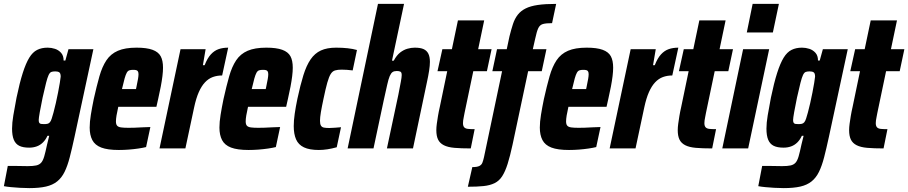

<svg xmlns="http://www.w3.org/2000/svg" viewBox="-53 -763 4669 987"><path d="M98 204Q74 204 49.5 202.5Q25 201 3.5 199Q-18 197 -33 194L-13 90Q8 90 25 90Q42 90 58 90.5Q74 91 89 91Q117 91 133 87.5Q149 84 158.5 73.5Q168 63 174.5 40.5Q181 18 189 -20Q192 -34 195.5 -46.5Q199 -59 200 -65H191Q182 -45 168 -31Q154 -17 136 -10.5Q118 -4 97 -4Q65 -4 46 -13.5Q27 -23 18 -44.5Q9 -66 9 -102Q9 -131 15.5 -170Q22 -209 32 -261Q48 -338 64 -388Q80 -438 97.5 -466.5Q115 -495 138 -506.5Q161 -518 192 -518Q211 -518 229.5 -512Q248 -506 261 -491.5Q274 -477 274 -452H283L299 -510H427L330 -59Q317 1 305.5 45.5Q294 90 279 120.5Q264 151 241 169.5Q218 188 183.5 196Q149 204 98 204ZM173 -125Q183 -125 190.5 -126.5Q198 -128 203.5 -134.5Q209 -141 213 -154Q216 -163 222 -184.5Q228 -206 234 -233Q240 -260 245.5 -287.5Q251 -315 254.5 -337Q258 -359 259 -369Q259 -386 252 -391Q245 -396 231 -396Q218 -396 210.5 -393Q203 -390 197 -377.5Q191 -365 184 -337.5Q177 -310 166 -261Q157 -218 151.5 -186.5Q146 -155 146 -146Q146 -136 149 -131.5Q152 -127 158 -126Q164 -125 173 -125Z M558 8Q500 8 467.5 -4.5Q435 -17 421.5 -43Q408 -69 408 -107Q408 -136 414 -173Q420 -210 429 -254Q444 -321 458 -370.5Q472 -420 494 -453Q516 -486 553 -502Q590 -518 649 -518Q701 -518 731 -507Q761 -496 773 -474Q785 -452 785 -415Q785 -396 782 -371.5Q779 -347 773.5 -318Q768 -289 760 -254L751 -214H555Q549 -188 546 -169.5Q543 -151 543 -139Q543 -124 549 -117Q555 -110 569.5 -108Q584 -106 607 -106Q619 -106 638 -106.5Q657 -107 679.5 -108.5Q702 -110 720 -110L698 -7Q682 -3 658.5 0.5Q635 4 609 6Q583 8 558 8ZM574 -305H646L649 -319Q654 -343 656.5 -357.5Q659 -372 659 -381Q659 -391 656 -396Q653 -401 647 -402.5Q641 -404 631 -404Q620 -404 612 -401.5Q604 -399 598.5 -389Q593 -379 587.5 -359.5Q582 -340 574 -305Z M767 0 875 -510H1004L990 -428H999Q1013 -464 1031 -483.5Q1049 -503 1071 -510.5Q1093 -518 1120 -518L1089 -375Q1063 -375 1041 -367Q1019 -359 1001 -340Q983 -321 969 -289.5Q955 -258 945 -211L900 0Z M1225 8Q1167 8 1134.5 -4.5Q1102 -17 1088.5 -43Q1075 -69 1075 -107Q1075 -136 1081 -173Q1087 -210 1096 -254Q1111 -321 1125 -370.5Q1139 -420 1161 -453Q1183 -486 1220 -502Q1257 -518 1316 -518Q1368 -518 1398 -507Q1428 -496 1440 -474Q1452 -452 1452 -415Q1452 -396 1449 -371.5Q1446 -347 1440.5 -318Q1435 -289 1427 -254L1418 -214H1222Q1216 -188 1213 -169.5Q1210 -151 1210 -139Q1210 -124 1216 -117Q1222 -110 1236.5 -108Q1251 -106 1274 -106Q1286 -106 1305 -106.5Q1324 -107 1346.5 -108.5Q1369 -110 1387 -110L1365 -7Q1349 -3 1325.5 0.5Q1302 4 1276 6Q1250 8 1225 8ZM1241 -305H1313L1316 -319Q1321 -343 1323.5 -357.5Q1326 -372 1326 -381Q1326 -391 1323 -396Q1320 -401 1314 -402.5Q1308 -404 1298 -404Q1287 -404 1279 -401.5Q1271 -399 1265.5 -389Q1260 -379 1254.5 -359.5Q1249 -340 1241 -305Z M1586 8Q1538 8 1509.5 -5.5Q1481 -19 1469 -46.5Q1457 -74 1457 -115Q1457 -143 1462 -178Q1467 -213 1476 -256Q1491 -326 1506.5 -376Q1522 -426 1543.5 -457.5Q1565 -489 1596.5 -503.5Q1628 -518 1675 -518Q1707 -518 1734 -515Q1761 -512 1782 -506L1760 -401Q1746 -403 1730.5 -404Q1715 -405 1703 -405Q1683 -405 1669.5 -401Q1656 -397 1647 -382.5Q1638 -368 1629.5 -338Q1621 -308 1610 -255Q1601 -213 1596.5 -186Q1592 -159 1592 -142Q1592 -125 1597 -117Q1602 -109 1612.5 -107Q1623 -105 1640 -105Q1654 -105 1670 -106.5Q1686 -108 1700 -109L1678 -6Q1653 1 1630 4.5Q1607 8 1586 8Z M1734 0 1890 -743H2024L1962 -451H1971Q1986 -479 2004 -493Q2022 -507 2041.5 -512.5Q2061 -518 2079 -518Q2108 -518 2124.5 -510.5Q2141 -503 2149 -487Q2157 -471 2157 -445Q2157 -426 2153 -400Q2149 -374 2142 -342L2070 0H1936L1995 -277Q2003 -319 2007.5 -342.5Q2012 -366 2012 -377Q2012 -391 2005.5 -394.5Q1999 -398 1987 -398Q1973 -398 1965 -392.5Q1957 -387 1950.5 -372Q1944 -357 1937.5 -327.5Q1931 -298 1920 -249L1867 0Z M2367 0Q2317 0 2283 -3Q2249 -6 2228.5 -16.5Q2208 -27 2199 -45.5Q2190 -64 2190 -94Q2190 -109 2192.5 -127Q2195 -145 2198.5 -166.5Q2202 -188 2208 -214L2246 -397H2196L2221 -510H2270L2301 -658H2436L2405 -510H2474L2450 -397H2380L2335 -182Q2333 -170 2331 -161Q2329 -152 2328 -144Q2327 -136 2327 -130Q2327 -116 2333 -109Q2339 -102 2352 -100.5Q2365 -99 2387 -99Z M2352 197 2375 96Q2399 96 2410.5 90.5Q2422 85 2426.5 74Q2431 63 2435 45L2528 -397H2478L2502 -510H2552L2566 -576Q2575 -612 2584 -639.5Q2593 -667 2608.5 -687Q2624 -707 2649 -719.5Q2674 -732 2712 -737.5Q2750 -743 2806 -743L2785 -644Q2754 -644 2738 -639.5Q2722 -635 2714 -618Q2706 -601 2698 -563L2686 -510H2756L2732 -397H2662L2582 -20Q2569 40 2556.5 79.5Q2544 119 2528.5 143Q2513 167 2489.5 178.5Q2466 190 2433 193.5Q2400 197 2352 197Z M2872 8Q2814 8 2781.5 -4.5Q2749 -17 2735.5 -43Q2722 -69 2722 -107Q2722 -136 2728 -173Q2734 -210 2743 -254Q2758 -321 2772 -370.5Q2786 -420 2808 -453Q2830 -486 2867 -502Q2904 -518 2963 -518Q3015 -518 3045 -507Q3075 -496 3087 -474Q3099 -452 3099 -415Q3099 -396 3096 -371.5Q3093 -347 3087.5 -318Q3082 -289 3074 -254L3065 -214H2869Q2863 -188 2860 -169.5Q2857 -151 2857 -139Q2857 -124 2863 -117Q2869 -110 2883.5 -108Q2898 -106 2921 -106Q2933 -106 2952 -106.5Q2971 -107 2993.5 -108.5Q3016 -110 3034 -110L3012 -7Q2996 -3 2972.5 0.5Q2949 4 2923 6Q2897 8 2872 8ZM2888 -305H2960L2963 -319Q2968 -343 2970.5 -357.5Q2973 -372 2973 -381Q2973 -391 2970 -396Q2967 -401 2961 -402.5Q2955 -404 2945 -404Q2934 -404 2926 -401.5Q2918 -399 2912.5 -389Q2907 -379 2901.5 -359.5Q2896 -340 2888 -305Z M3081 0 3189 -510H3318L3304 -428H3313Q3327 -464 3345 -483.5Q3363 -503 3385 -510.5Q3407 -518 3434 -518L3403 -375Q3377 -375 3355 -367Q3333 -359 3315 -340Q3297 -321 3283 -289.5Q3269 -258 3259 -211L3214 0Z M3608 0Q3558 0 3524 -3Q3490 -6 3469.5 -16.5Q3449 -27 3440 -45.5Q3431 -64 3431 -94Q3431 -109 3433.5 -127Q3436 -145 3439.5 -166.5Q3443 -188 3449 -214L3487 -397H3437L3462 -510H3511L3542 -658H3677L3646 -510H3715L3691 -397H3621L3576 -182Q3574 -170 3572 -161Q3570 -152 3569 -144Q3568 -136 3568 -130Q3568 -116 3574 -109Q3580 -102 3593 -100.5Q3606 -99 3628 -99Z M3786 -596 3816 -743H3951L3920 -596ZM3660 0 3767 -510H3901L3793 0Z M3976 204Q3952 204 3927.5 202.5Q3903 201 3881.5 199Q3860 197 3845 194L3865 90Q3886 90 3903 90Q3920 90 3936 90.5Q3952 91 3967 91Q3995 91 4011 87.5Q4027 84 4036.5 73.5Q4046 63 4052.5 40.5Q4059 18 4067 -20Q4070 -34 4073.5 -46.5Q4077 -59 4078 -65H4069Q4060 -45 4046 -31Q4032 -17 4014 -10.5Q3996 -4 3975 -4Q3943 -4 3924 -13.5Q3905 -23 3896 -44.5Q3887 -66 3887 -102Q3887 -131 3893.5 -170Q3900 -209 3910 -261Q3926 -338 3942 -388Q3958 -438 3975.5 -466.5Q3993 -495 4016 -506.5Q4039 -518 4070 -518Q4089 -518 4107.5 -512Q4126 -506 4139 -491.5Q4152 -477 4152 -452H4161L4177 -510H4305L4208 -59Q4195 1 4183.5 45.5Q4172 90 4157 120.5Q4142 151 4119 169.5Q4096 188 4061.5 196Q4027 204 3976 204ZM4051 -125Q4061 -125 4068.5 -126.5Q4076 -128 4081.5 -134.5Q4087 -141 4091 -154Q4094 -163 4100 -184.5Q4106 -206 4112 -233Q4118 -260 4123.5 -287.5Q4129 -315 4132.5 -337Q4136 -359 4137 -369Q4137 -386 4130 -391Q4123 -396 4109 -396Q4096 -396 4088.5 -393Q4081 -390 4075 -377.5Q4069 -365 4062 -337.5Q4055 -310 4044 -261Q4035 -218 4029.5 -186.5Q4024 -155 4024 -146Q4024 -136 4027 -131.5Q4030 -127 4036 -126Q4042 -125 4051 -125Z M4489 0Q4439 0 4405 -3Q4371 -6 4350.5 -16.5Q4330 -27 4321 -45.5Q4312 -64 4312 -94Q4312 -109 4314.5 -127Q4317 -145 4320.5 -166.5Q4324 -188 4330 -214L4368 -397H4318L4343 -510H4392L4423 -658H4558L4527 -510H4596L4572 -397H4502L4457 -182Q4455 -170 4453 -161Q4451 -152 4450 -144Q4449 -136 4449 -130Q4449 -116 4455 -109Q4461 -102 4474 -100.5Q4487 -99 4509 -99Z"/></svg>

Font: Saira Condensed ExtraBold
Style: Italic
Weight: 800
Width: 3
Italic angle: -12°
Designer: Hector Gatti with collaboration of the Omnibus-Type team
Foundry: Omnibus-Type
Version: Version 1.101